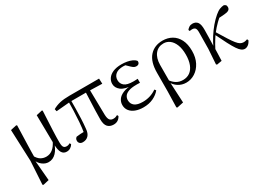

<svg xmlns="http://www.w3.org/2000/svg" viewBox="-15 -1244 2970 2163"><g transform="rotate(-30 1470.5 -162.5)"><path d="M98.1 199.8 116.1 -100.8 99.5 -510.9 176.5 -528 185.9 -521.8Q183.7 -440.4 181.7 -378.9Q179.7 -317.5 178.3 -269.3Q176.9 -221.2 176 -181.2Q175.1 -141.2 175.1 -101.7L161.7 -82.8L184.7 188.8L108.5 206.6ZM523.5 14.6Q482.5 14.6 461.8 -19.3Q441.1 -53.3 439.2 -125.3V-128.5L434 -510.9L510.3 -528L518.1 -521.8Q513.7 -435.6 510.7 -372.5Q507.7 -309.5 505.4 -263.6Q503.1 -217.8 502.7 -183.5Q502.3 -149.2 502.3 -119.2Q502.3 -70.5 515 -54.7Q527.7 -38.9 552.7 -38.9Q567.1 -38.9 577.8 -43.1Q588.4 -47.3 598 -52L606.1 -33.6Q594.2 -13.7 573.1 0.5Q552 14.6 523.5 14.6ZM287.6 14.6Q245.3 14.6 206.7 -15.3Q168.1 -45.3 150.7 -96.8H148.5L167.8 -136.8Q193.6 -89.2 225.8 -70.5Q258.1 -51.8 296.3 -51.8Q341.9 -51.8 378.6 -79.9Q415.3 -108 444 -167.6L456.6 -155.4H454.2Q430.3 -74.8 387.9 -30.1Q345.5 14.6 287.6 14.6Z M734 12.8Q709.1 12.8 695.3 -0.4Q681.4 -13.7 681.4 -34.1Q681.4 -49.2 686.9 -59.2Q692.4 -69.2 703.1 -76.7Q727.6 -80.1 755.7 -81.8Q783.7 -83.5 817 -83.6L793.1 -56.8Q805.7 -131.3 811.2 -204.1Q816.7 -276.8 818.9 -346.5Q821.1 -416.2 821.6 -482H852.2Q852.2 -419.6 851.2 -354.8Q850.2 -290 847.4 -226Q844.6 -162 838.2 -101.6Q834 -44.2 806.2 -15.7Q778.4 12.8 734 12.8ZM650.8 -437.7 643.8 -468.5Q688.4 -494.2 739.7 -505.6Q791 -517 862.1 -517H1248.3L1251.1 -448.9L1063.6 -454H837.8ZM1134 14.6Q1086.2 14.6 1058.3 -14.8Q1030.5 -44.3 1030.5 -114.1Q1030.5 -163.3 1032.4 -222.9Q1034.4 -282.5 1037.3 -348.6Q1040.2 -414.7 1042.6 -482H1094L1100 -131.8Q1102 -81.3 1118 -62.8Q1134.1 -44.2 1161.9 -44.2Q1180.9 -44.2 1193.4 -48.5Q1205.9 -52.8 1218.3 -59.8L1226.9 -42.5Q1212.7 -15 1189.5 -0.2Q1166.4 14.6 1134 14.6Z M1522.3 14.6Q1464 14.6 1419.7 -2.5Q1375.3 -19.6 1350.7 -51.5Q1326.1 -83.4 1326.1 -126.7Q1326.1 -165.3 1347.9 -197.3Q1369.7 -229.3 1417.5 -249.5Q1465.3 -269.8 1542.7 -271.6V-263.4Q1439.9 -266.8 1393.3 -302.9Q1346.7 -339 1346.7 -390.7Q1346.7 -428.3 1368.7 -460Q1390.6 -491.8 1435.1 -511.2Q1479.6 -530.6 1546.8 -530.6Q1582.9 -530.6 1617.4 -524.4Q1652 -518.1 1680.3 -505.3Q1708.6 -492.4 1724.6 -471.9Q1727.2 -450.8 1715.8 -438.7Q1704.5 -426.5 1686.6 -426.5Q1669.7 -426.5 1656.7 -432.4Q1643.7 -438.4 1623.9 -456.8L1566.6 -512.6L1622.7 -511.5L1632 -491.9Q1606.4 -496.3 1588.7 -498.5Q1571.1 -500.7 1551.7 -500.7Q1487 -500.7 1453 -472.4Q1419.1 -444.1 1419.1 -397.6Q1419.1 -351.6 1453 -323.6Q1486.8 -295.7 1568.2 -295.7Q1580.3 -295.7 1593.2 -296.2Q1606.1 -296.7 1624.3 -297.7V-245.7Q1604.9 -246.9 1595.4 -246.9Q1586 -246.9 1577.6 -246.9Q1512.1 -246.9 1475.1 -232.6Q1438.1 -218.4 1422.6 -195.2Q1407 -172 1407 -143.3Q1407 -95.8 1441.7 -69.3Q1476.4 -42.9 1546.6 -42.9Q1597.3 -42.9 1642.3 -57.2Q1687.3 -71.5 1725.9 -98.8L1740.3 -80.5Q1706.8 -38.9 1650.8 -12.1Q1594.9 14.6 1522.3 14.6Z M1840.6 199.6 1845.8 -5.5 1846.6 -245.2Q1846.6 -388.7 1909.9 -459.6Q1973.3 -530.6 2080 -530.6Q2146.7 -530.6 2199.2 -500.8Q2251.7 -471 2281.9 -411.9Q2312.2 -352.7 2312.2 -264.3Q2312.2 -178.8 2279.7 -116.2Q2247.2 -53.6 2194.1 -19.5Q2141 14.6 2079.2 14.6Q2022.7 14.6 1976.5 -14.7Q1930.4 -44.1 1904.4 -97.7H1901L1914.8 -113.1Q1941.3 -73.6 1977.9 -51.7Q2014.6 -29.8 2061.7 -29.8Q2114.4 -29.8 2152.1 -56.9Q2189.8 -83.9 2210.3 -136.1Q2230.7 -188.2 2230.7 -263.1Q2230.7 -339.4 2209.8 -391.7Q2188.8 -443.9 2153.5 -471Q2118.2 -498 2074.3 -498Q2004.8 -498 1963.4 -447.1Q1922.1 -396.2 1921.1 -306.4L1920.3 -94.1L1919.8 -84.8L1933.7 188.8L1851.2 206.4Z M2479 11.1 2469.2 3.1 2482.3 -191.8 2484.8 -402.2Q2485.6 -443.1 2473.6 -458.6Q2461.6 -474.2 2433.2 -474.2Q2424.6 -474.2 2417 -473.3Q2409.3 -472.4 2401.5 -470.4L2394.1 -488Q2405.4 -503.6 2423.7 -515.5Q2442 -527.4 2466.6 -527.4Q2509.5 -527.4 2531.7 -498.4Q2553.9 -469.3 2552.9 -397.8Q2552.9 -346.1 2551.1 -289.8Q2549.3 -233.4 2547.8 -177.6L2550 -174.4Q2548.8 -130 2547.4 -86.7Q2546.1 -43.4 2544.1 0ZM2537.7 -128.6 2523.1 -155.3H2530.2L2537.1 -171Q2565 -232.9 2601.3 -289.9Q2637.5 -346.8 2678.6 -395.1Q2719.8 -443.4 2761.1 -478.1Q2795.9 -507.7 2823.9 -518.4Q2851.8 -529 2876.7 -530.6Q2889.6 -527.2 2899.2 -518.5Q2908.7 -509.8 2908.7 -489.9Q2908.7 -464.7 2889.8 -452.6Q2870.9 -440.5 2833.1 -437.9L2743.1 -431.6L2815.1 -474.7Q2770.4 -441.2 2727.4 -399.5Q2684.4 -357.7 2639.8 -300.4L2634.2 -293.4Q2616.3 -266.1 2601.9 -243.4Q2587.6 -220.8 2572.8 -194.4Q2558 -168.1 2537.7 -128.6ZM2840.4 14.6Q2818.6 14.6 2797.9 -0.4Q2777.3 -15.4 2753.6 -50.5Q2729.8 -85.6 2698.6 -145.5Q2667.4 -205.4 2623.8 -295.8L2645 -317.2Q2692.7 -238.7 2724.9 -188Q2757 -137.3 2780.2 -108.6Q2803.4 -79.9 2822.8 -68.5Q2842.2 -57.1 2864.3 -57.1Q2879 -57.1 2891.9 -60.3Q2904.9 -63.4 2913.5 -67L2921.9 -50.7Q2908.1 -19.1 2885.9 -2.2Q2863.7 14.6 2840.4 14.6Z"/></g></svg>

Font: Noto Serif HK
Style: Regular
Weight: 200
Designer: Ryoko NISHIZUKA 西塚涼子 (kana & ideographs); Frank Grießhammer (Latin, Greek & Cyrillic); Wenlong ZHANG 张文龙 (bopomofo); San
Foundry: Adobe
Version: Version 2.001;hotconv 1.1.0;makeotfexe 2.6.0